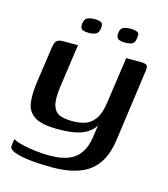

<svg xmlns="http://www.w3.org/2000/svg" viewBox="-98 -597 685 785"><g transform="rotate(15 244.5 -204.5)"><path d="M193 111Q144 111 102 106.5Q60 102 35 92.5Q10 83 12 69L16 39Q31 48 57 54Q83 60 113.5 63.5Q144 67 172 67Q220 67 251.5 54.5Q283 42 301 15Q319 -12 325 -54L332 -103Q320 -83 298.5 -70Q277 -57 247 -51.5Q217 -46 176 -46Q107 -46 77 -66Q47 -86 42.5 -123Q38 -160 45 -209L66 -356Q68 -371 71.5 -380.5Q75 -390 82.5 -394.5Q90 -399 106 -399H168Q164 -373 161 -351Q158 -329 155 -308.5Q152 -288 149 -265.5Q146 -243 142 -217Q134 -160 143.5 -133.5Q153 -107 175 -100Q197 -93 227 -93Q257 -93 281 -101.5Q305 -110 322 -135Q339 -160 345 -210L372 -399H433Q451 -399 458.5 -394Q466 -389 462 -365L420 -62Q407 28 353 69.5Q299 111 193 111ZM350 -459Q334 -459 323 -464Q312 -469 314 -491Q317 -511 330.5 -515.5Q344 -520 360 -520Q376 -520 387 -515Q398 -510 394 -491Q392 -469 380 -464Q368 -459 350 -459ZM198 -459Q180 -459 169.5 -464Q159 -469 162 -491Q165 -511 178.5 -515.5Q192 -520 207 -520Q223 -520 233.5 -515Q244 -510 241 -491Q239 -470 226.5 -464.5Q214 -459 198 -459Z"/></g></svg>

Font: Genos Medium
Style: Italic
Weight: 500
Italic angle: -8°
Designer: Robert E. Leuschke
Foundry: Robert E. Leuschke
Version: Version 1.010